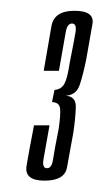

<svg xmlns="http://www.w3.org/2000/svg" viewBox="-20 -700 187 347"><path d="M60.5 -373.5Q96.5 -373.5 101 -397Q105.5 -420.5 112.5 -460Q116.5 -487 117 -506.5Q117.5 -526 98.5 -527Q118 -528 124.2 -547Q130.5 -566 136 -593.5Q142.5 -632 147 -656.2Q151.5 -680.5 114.5 -680.5Q78 -680.5 73 -653Q68 -625.5 59 -572H86.5Q96 -626 98.8 -641.8Q101.5 -657.5 110 -657.5Q119 -657.5 116.5 -642Q114 -626.5 106 -586.5Q102 -559 96.5 -548.8Q91 -538.5 78.5 -537.5L74 -515.5Q87 -515 88.5 -504.5Q90 -494 86 -467Q78 -427 75.8 -411.5Q73.5 -396 65 -396Q56 -396 58.5 -411.5Q61 -427 69.5 -473.5H41.5Q32.5 -427.5 28 -400.5Q23.5 -373.5 60.5 -373.5Z"/></svg>

Font: Anybody UltraCondensed Light
Style: Italic
Weight: 300
Width: 1
Italic angle: -10°
Version: Version 1.113;gftools[0.9.25]